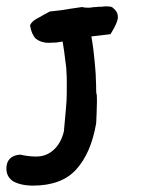

<svg xmlns="http://www.w3.org/2000/svg" viewBox="-49 -565 458 601"><path d="M305 -540C315 -532 320 -523 320 -511C320 -501 313 -484 297 -458L237 -451C242 -423 245 -398 247 -375C249 -353 251 -334 251 -318C252 -302 252 -291 252 -282C252 -274 253 -269 254 -269V-270C254 -260 255 -248 254 -232C254 -217 253 -199 252 -179C241 -115 220 -68 189 -34C159 -1 114 16 54 16C28 16 8 11 -7 3C-21 -6 -29 -19 -29 -37C-29 -64 -14 -79 14 -81C32 -77 49 -75 63 -75C85 -75 102 -81 118 -95C134 -109 145 -129 151 -154L157 -220C159 -242 160 -260 160 -272V-283V-292V-312C160 -320 160 -328 159 -339C159 -351 157 -364 155 -379C153 -395 151 -413 147 -435C142 -434 136 -433 128 -432C121 -432 113 -431 103 -431C86 -431 73 -436 63 -444C54 -453 48 -467 45 -486C49 -495 57 -502 69 -508C81 -515 94 -522 107 -529C114 -530 126 -531 142 -533C159 -536 181 -539 208 -543C212 -542 217 -541 222 -541H233C239 -542 245 -543 251 -543C258 -544 264 -544 270 -544C276 -545 281 -545 283 -545C295 -545 302 -544 305 -540Z"/></svg>

Font: Gaegu
Style: Bold
Weight: 700
Designer: JIKJI
Foundry: JIKJI
Version: Version 1.00